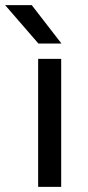

<svg xmlns="http://www.w3.org/2000/svg" viewBox="-66 -730 342 750"><path d="M83 -500H173V0H83ZM-46 -710H58L174 -560H84Z"/></svg>

Font: PT Root UI Web Medium
Style: Regular
Weight: 500
Designer: Vitaly Kuzmin
Foundry: ParaType Ltd.
Version: Version 1.001W